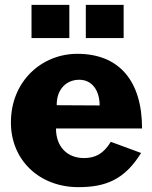

<svg xmlns="http://www.w3.org/2000/svg" viewBox="-20 -762 628 792"><path d="M211 -232H566C566 -430 470 -540 299 -540C152 -540 25 -427 25 -257C25 -99 145 10 303 10C416 10 494 -21 562 -131L437 -177C407 -127 372 -110 326 -110C261 -110 211 -153 211 -232ZM391 -327 214 -328C213 -394 254 -433 307 -433C358 -433 391 -391 391 -327ZM266 -742H110V-605H266ZM490 -742H334V-605H490Z"/></svg>

Font: Bisquit Text
Style: Bold
Weight: 800
Version: Version 1.004;Glyphs 3.2.3 (3260)